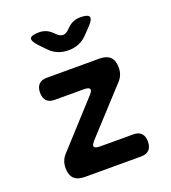

<svg xmlns="http://www.w3.org/2000/svg" viewBox="-142 -890 884 994"><g transform="rotate(-20 300.0 -392.5)"><path d="M154.9 0Q115.1 0 95.5 -19.2Q76 -38.4 76 -76.5Q76 -98.1 82.6 -115.3Q89.2 -132.5 102.7 -147.3L322.6 -388.4Q329.7 -396.5 333.6 -402.7Q337.5 -409 337.5 -413.7Q337.5 -421.1 329.4 -424.8Q321.3 -428.5 304.8 -428.5H144.1Q115 -428.5 100.2 -444.1Q85.4 -459.8 85.4 -488.9Q85.4 -518 100.2 -534Q115 -550 144.1 -550H434.1Q473.9 -550 493.5 -530.8Q513 -511.6 513 -473.5Q513 -451.9 506.4 -434.5Q499.8 -417.2 486.3 -402.7L264.9 -161.6Q257.8 -153.5 253.9 -147.1Q250 -140.7 250 -136Q250 -128.9 258.1 -125.2Q266.2 -121.5 282.4 -121.5H465.3Q494.4 -121.5 509.2 -105.9Q524 -90.2 524 -61.1Q524 -32 509.2 -16Q494.4 0 465.3 0ZM186 -785Q207.2 -785 224.4 -777.9Q241.5 -770.9 257 -755.7L266.8 -746.2Q283.6 -729.4 300 -729.4Q316.4 -729.4 333.2 -746.2L342.7 -755.4Q358.2 -770.9 375.5 -777.9Q392.8 -785 414 -785Q456.4 -785 462.5 -770.5Q468.5 -756.1 439.6 -725.1L404.9 -689Q383.6 -666.3 357.2 -655.7Q330.8 -645 300 -645Q269.2 -645 242.9 -655.7Q216.7 -666.3 195.4 -689L160.4 -725.4Q131.8 -756.1 137.8 -770.5Q143.9 -785 186 -785Z"/></g></svg>

Font: Maple Mono
Style: Regular
Weight: 400
Monospace: yes
Designer: subframe7536
Version: Version 7.300